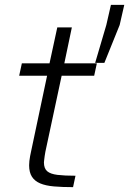

<svg xmlns="http://www.w3.org/2000/svg" viewBox="-20 -771 532 791"><path d="M281 0Q236 0 202 -3Q168 -6 145.5 -15.5Q123 -25 111.5 -43Q100 -61 100 -90Q100 -98 101 -107.5Q102 -117 104 -127.5Q106 -138 108 -147L174 -459H59L70 -510H184L216 -658H276L245 -510H379L368 -459H234L167 -146Q165 -137 164 -128Q163 -119 162 -112Q161 -105 161 -102Q161 -77 174.5 -65.5Q188 -54 217 -50.5Q246 -47 291 -47ZM372 -512 418 -668 437 -751H492L473 -668L410 -512Z"/></svg>

Font: Saira SemiExpanded Light
Style: Italic
Weight: 300
Width: 6
Italic angle: -12°
Designer: Hector Gatti with collaboration of the Omnibus-Type team
Foundry: Omnibus-Type
Version: Version 1.101